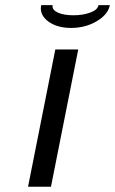

<svg xmlns="http://www.w3.org/2000/svg" viewBox="-20 -712 439 732"><path d="M86.9 0 190.9 -523.4H278.3L174.3 0ZM251 -605.5Q196.8 -605.5 163.1 -630.9Q135.7 -651.9 135.7 -679.7Q135.7 -686 137.2 -692.4H180.7Q180.2 -689.9 180.2 -688Q180.2 -672.9 202.1 -663.3Q224.1 -653.8 260.3 -653.8Q296.4 -653.8 324.2 -664.1Q352.1 -674.3 355.5 -692.4H398.9Q391.6 -656.2 348.4 -630.9Q305.2 -605.5 251 -605.5Z"/></svg>

Font: Qaz
Style: Italic
Weight: 400
Italic angle: -11.25°
Designer: GGBotNet
Foundry: f0n7
Version: 0.70